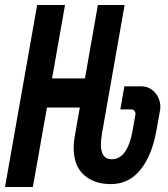

<svg xmlns="http://www.w3.org/2000/svg" viewBox="-48 -745 668 765"><path d="M100 -725H211L159.5 -432.5H290.5L342 -725H448.5L359 -217Q354 -187 354 -169.5Q354 -110.5 397 -110.5Q429 -110.5 449.5 -139.5Q470 -168.5 479.5 -220.5L491.5 -288Q493 -295.5 488.5 -302.2Q484 -309 474 -309H431.5L447.5 -401H515Q538 -401 555.5 -388.8Q573 -376.5 582 -357.5Q591 -338.5 591 -319Q591 -315.5 590 -307.5L575.5 -226.5Q558 -127 512 -69.2Q466 -11.5 394 -11.5Q326 -11.5 285.8 -48.5Q245.5 -85.5 245.5 -155.5Q245.5 -177.5 250 -203L270 -316.5H139L83 0H-28Z"/></svg>

Font: JuliaMono
Style: Bold Italic
Weight: 700
Italic angle: -9°
Monospace: yes
Designer: cormullion
Foundry: corm
Version: Version 0.057; ttfautohint (v1.8.4)